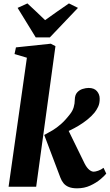

<svg xmlns="http://www.w3.org/2000/svg" viewBox="-20 -1066 626 1096"><path d="M29 0 133.5 -736.5 63 -757.5 71 -795.5 270 -816.5 296.5 -802.5 186.5 0ZM420 9Q392.5 9 373.8 1.8Q355 -5.5 343.2 -19.5Q331.5 -33.5 324.5 -52.5L232.5 -295.5Q257 -308.5 279.8 -322Q302.5 -335.5 327 -356.8Q351.5 -378 379 -413.5Q394 -432 400.5 -453.2Q407 -474.5 407 -497.5Q407.5 -523.5 420.2 -538Q433 -552.5 451.5 -558.2Q470 -564 486 -564Q517.5 -564 533.2 -545.8Q549 -527.5 549 -503Q549.5 -476 540 -456.2Q530.5 -436.5 519 -422.5Q502 -402 479 -383.5Q456 -365 430 -349.2Q404 -333.5 377.8 -321.2Q351.5 -309 328 -300L354.5 -354.5L463.5 -131.5Q475.5 -108.5 489 -97.2Q502.5 -86 515 -86Q524 -86 540.5 -91.5Q557 -97 571 -108L586.5 -75Q577.5 -63 553.5 -42.8Q529.5 -22.5 495.5 -6.8Q461.5 9 420 9ZM184 -852.5 80.5 -1021 136.5 -1046.5Q162 -1022.5 187.5 -998.8Q213 -975 237.5 -951Q271 -975.5 305.2 -999.2Q339.5 -1023 373.5 -1046.5L425 -1021L264.5 -852.5Z"/></svg>

Font: Merriweather 28pt Black
Style: Italic
Weight: 900
Italic angle: -7.8°
Version: Version 2.101